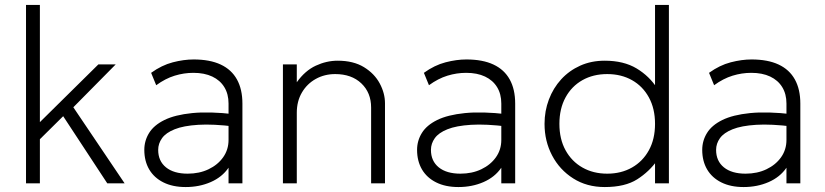

<svg xmlns="http://www.w3.org/2000/svg" viewBox="-20 -740 3329 775"><path d="M85 0V-720H141V-247L377 -480H447L276 -307L483 0H413L235 -271L141 -178V0Z M729.5 15Q677 15 639.5 -3.8Q602 -22.5 582.2 -56.2Q562.5 -90 562.5 -135Q562.5 -172 581.8 -203.2Q601 -234.5 643.5 -255.5Q686 -276.5 755.5 -283.5Q825 -290.5 925.5 -279L928.5 -229Q840 -240 780.2 -236.2Q720.5 -232.5 685 -218.2Q649.5 -204 634 -182.2Q618.5 -160.5 618.5 -135Q618.5 -90 650 -64.5Q681.5 -39 737.5 -39Q784.5 -39 821.8 -56.8Q859 -74.5 880.8 -105.2Q902.5 -136 902.5 -175V-322Q902.5 -360.5 885.5 -388.2Q868.5 -416 836.8 -431Q805 -446 760.5 -446Q722.5 -446 685 -434.5Q647.5 -423 610.5 -396L590 -446Q633 -477 677.5 -488.5Q722 -500 761.5 -500Q827 -500 870.8 -479.5Q914.5 -459 936.5 -419.2Q958.5 -379.5 958.5 -322V0H902.5V-63Q876.5 -25 830.5 -5Q784.5 15 729.5 15Z M1122 0V-480H1178V-408Q1211 -454.5 1254.5 -474.8Q1298 -495 1343 -495Q1406.5 -495 1449 -469Q1491.5 -443 1512.8 -403.2Q1534 -363.5 1534 -323V0H1478V-306Q1478 -366 1438.5 -403.5Q1399 -441 1333 -441Q1290 -441 1254.8 -421.5Q1219.5 -402 1198.8 -366.8Q1178 -331.5 1178 -285V0Z M1830.5 15Q1778 15 1740.5 -3.8Q1703 -22.5 1683.2 -56.2Q1663.5 -90 1663.5 -135Q1663.5 -172 1682.8 -203.2Q1702 -234.5 1744.5 -255.5Q1787 -276.5 1856.5 -283.5Q1926 -290.5 2026.5 -279L2029.5 -229Q1941 -240 1881.2 -236.2Q1821.5 -232.5 1786 -218.2Q1750.5 -204 1735 -182.2Q1719.5 -160.5 1719.5 -135Q1719.5 -90 1751 -64.5Q1782.5 -39 1838.5 -39Q1885.5 -39 1922.8 -56.8Q1960 -74.5 1981.8 -105.2Q2003.5 -136 2003.5 -175V-322Q2003.5 -360.5 1986.5 -388.2Q1969.5 -416 1937.8 -431Q1906 -446 1861.5 -446Q1823.5 -446 1786 -434.5Q1748.5 -423 1711.5 -396L1691 -446Q1734 -477 1778.5 -488.5Q1823 -500 1862.5 -500Q1928 -500 1971.8 -479.5Q2015.5 -459 2037.5 -419.2Q2059.5 -379.5 2059.5 -322V0H2003.5V-63Q1977.5 -25 1931.5 -5Q1885.5 15 1830.5 15Z M2421 15Q2348.5 15 2293.8 -19.8Q2239 -54.5 2208.5 -112.5Q2178 -170.5 2178 -240Q2178 -292 2195.5 -338.2Q2213 -384.5 2245.2 -419.8Q2277.5 -455 2322 -475Q2366.5 -495 2421 -495Q2497.5 -495 2549.5 -463.8Q2601.5 -432.5 2633 -383L2624 -371V-720H2680V0H2624V-106L2633 -93Q2601 -47.5 2552 -16.2Q2503 15 2421 15ZM2431 -39Q2487.5 -39 2531 -63.8Q2574.5 -88.5 2599.2 -133.5Q2624 -178.5 2624 -240Q2624 -301.5 2599.2 -346.8Q2574.5 -392 2531 -416.5Q2487.5 -441 2431 -441Q2374.5 -441 2331 -416.5Q2287.5 -392 2262.8 -346.8Q2238 -301.5 2238 -240Q2238 -178.5 2262.8 -133.5Q2287.5 -88.5 2331 -63.8Q2374.5 -39 2431 -39Z M2981.5 15Q2929 15 2891.5 -3.8Q2854 -22.5 2834.2 -56.2Q2814.5 -90 2814.5 -135Q2814.5 -172 2833.8 -203.2Q2853 -234.5 2895.5 -255.5Q2938 -276.5 3007.5 -283.5Q3077 -290.5 3177.5 -279L3180.5 -229Q3092 -240 3032.2 -236.2Q2972.5 -232.5 2937 -218.2Q2901.5 -204 2886 -182.2Q2870.5 -160.5 2870.5 -135Q2870.5 -90 2902 -64.5Q2933.5 -39 2989.5 -39Q3036.5 -39 3073.8 -56.8Q3111 -74.5 3132.8 -105.2Q3154.5 -136 3154.5 -175V-322Q3154.5 -360.5 3137.5 -388.2Q3120.5 -416 3088.8 -431Q3057 -446 3012.5 -446Q2974.5 -446 2937 -434.5Q2899.5 -423 2862.5 -396L2842 -446Q2885 -477 2929.5 -488.5Q2974 -500 3013.5 -500Q3079 -500 3122.8 -479.5Q3166.5 -459 3188.5 -419.2Q3210.5 -379.5 3210.5 -322V0H3154.5V-63Q3128.5 -25 3082.5 -5Q3036.5 15 2981.5 15Z"/></svg>

Font: Geologica Roman Thin
Style: Regular
Weight: 250
Designer: Sindre Bremnes, Frode Helland
Foundry: Monokrom Skriftforlag AS
Version: Version 1.010;gftools[0.9.28]